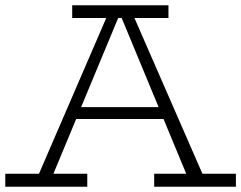

<svg xmlns="http://www.w3.org/2000/svg" viewBox="-23 -706 912 726"><path d="M111 -18 390 -664H474L756 -18H694L430 -655H431L166 -18ZM-3 0V-49H307V0ZM237 -256 260 -301H602L624 -256ZM560 0V-49H869V0ZM250 -638V-686H614V-638Z"/></svg>

Font: BioRhyme Light
Style: Regular
Weight: 300
Designer: Aoife Mooney
Foundry: Aoife Mooney Type
Version: Version 1.600;gftools[0.9.33]